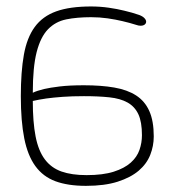

<svg xmlns="http://www.w3.org/2000/svg" viewBox="-20 -574 540 603"><path d="M45.4 -272Q45.4 -348.6 55 -402.1Q64.5 -455.6 89.1 -489.3Q113.8 -523 156.5 -538.3Q199.2 -553.7 266.1 -553.7Q294.4 -553.7 321.5 -549.8Q348.6 -545.9 370.1 -540.5Q395 -534.7 417.5 -526.9Q428.7 -522.5 433.8 -516.8Q439 -511.2 439 -505.9Q439 -500.5 434.3 -496.8Q429.7 -493.2 421.4 -493.2Q415 -493.2 408.7 -495.6Q387.2 -502.4 363.8 -507.8Q343.3 -512.7 317.9 -516.4Q292.5 -520 266.1 -520Q222.2 -520 188.3 -513.2Q154.3 -506.3 130.9 -482.2Q107.4 -458 95.2 -410.7Q83 -363.3 83 -282.7Q96.2 -289.1 118.2 -294.4Q137.2 -298.8 167.7 -302.5Q198.3 -306.2 243.7 -306.2Q297.9 -306.2 338.9 -299.1Q379.9 -292 407.5 -274.2Q435.1 -256.4 449 -225.1Q462.9 -193.9 462.9 -145.5Q462.9 -115.7 451.9 -87.7Q440.9 -59.6 415.8 -38.1Q390.6 -16.6 349.9 -3.5Q309.1 9.7 250 9.7Q193.4 9.7 154.3 -4.7Q115.3 -19.1 91.1 -52.3Q66.9 -85.5 56.2 -139.4Q45.4 -193.4 45.4 -272ZM83 -256.9Q83 -190.5 91.8 -145.5Q100.6 -100.6 120.6 -73.8Q140.6 -46.9 172.9 -35.4Q205.1 -24 252 -24Q303.2 -24 336.9 -34.7Q370.6 -45.4 390.4 -63Q410.2 -80.6 418 -103.1Q425.8 -125.5 425.8 -149.4Q425.8 -190.9 414.6 -215.1Q403.3 -239.3 380.6 -252Q357.9 -264.7 323.7 -268.3Q289.6 -272 243.7 -272Q205.6 -272 176 -269.8Q146.5 -267.6 125.5 -264.7Q101.6 -261.2 83 -256.9Z"/></svg>

Font: Gruppo
Style: Regular
Weight: 400
Foundry: Vernon Adams
Version: Version 1.000